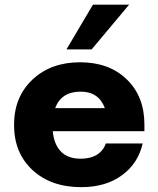

<svg xmlns="http://www.w3.org/2000/svg" viewBox="-20 -771 660 801"><path d="M518.6 -751.5 362.3 -564.9H257.3L367.7 -751.5ZM582.5 -251.5V-223.6H200.2Q205.1 -168.9 234.1 -138.9Q263.2 -108.9 316.4 -108.9Q357.4 -108.9 384.3 -125.5Q411.1 -142.1 421.4 -172.4H575.2Q556.2 -88.9 488.5 -39.6Q420.9 9.8 318.8 9.8Q192.9 9.8 115.7 -61.5Q38.6 -132.8 38.6 -250Q38.6 -366.7 115.5 -439Q192.4 -511.2 314 -511.2Q435.1 -511.2 508.8 -439.9Q582.5 -368.7 582.5 -251.5ZM316.4 -388.7Q235.8 -388.7 210 -319.8H417.5Q392.1 -388.7 316.4 -388.7Z"/></svg>

Font: Now
Style: Bold
Weight: 700
Designer: Alfredo Marco Pradil
Foundry: Alfredo Marco Pradil
Version: Version 1.002;PS 001.002;hotconv 1.0.88;makeotf.lib2.5.64775